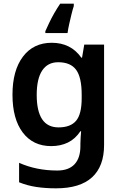

<svg xmlns="http://www.w3.org/2000/svg" viewBox="-20 -786 667 1046"><path d="M262 -553Q313 -553 353.5 -533Q394 -513 423 -472H427L439 -543H547V4Q547 120 481.5 180Q416 240 285 240Q227 240 177.5 232.5Q128 225 84 207V101Q178 143 292 143Q354 143 386 109Q418 75 418 10V-4Q418 -20 419.5 -39.5Q421 -59 422 -71H418Q390 -29 350 -9.5Q310 10 259 10Q160 10 104 -64Q48 -138 48 -270Q48 -402 105 -477.5Q162 -553 262 -553ZM297 -447Q240 -447 210 -402Q180 -357 180 -269Q180 -181 209.5 -136.5Q239 -92 299 -92Q364 -92 394.5 -128Q425 -164 425 -251V-270Q425 -365 394.5 -406Q364 -447 297 -447ZM382 -753Q376 -735 369.5 -708.5Q363 -682 357 -655Q351 -628 348 -606H227V-616Q236 -636 248 -661.5Q260 -687 275.5 -714Q291 -741 308 -766H382Z"/></svg>

Font: Noto Sans Adlam SemiBold
Style: Regular
Weight: 600
Version: Version 3.001